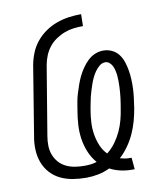

<svg xmlns="http://www.w3.org/2000/svg" viewBox="-84 -813 768 890"><g transform="rotate(-10 300.0 -367.5)"><path d="M464 8Q437 8 411 2Q385 -4 362 -16Q335 -3 306.5 2.5Q278 8 251 8Q219 8 188 3Q157 -2 130 -15Q103 -28 83 -50Q63 -72 52.5 -100Q42 -128 40.5 -159.5Q39 -191 45 -223L98 -548Q103 -576 114 -604Q125 -632 144.5 -656Q164 -680 189.5 -697.5Q215 -715 243 -725Q271 -735 300 -739Q329 -743 358 -743L357 -687Q335 -687 313.5 -684.5Q292 -682 270.5 -674Q249 -666 229 -652.5Q209 -639 195 -621Q181 -603 172.5 -582Q164 -561 160 -539L106 -214Q102 -191 102.5 -168.5Q103 -146 110.5 -126Q118 -106 132 -90Q146 -74 165.5 -64.5Q185 -55 207 -51.5Q229 -48 252 -48Q266 -48 280.5 -49.5Q295 -51 310 -56Q289 -80 276.5 -110Q264 -140 259 -172.5Q254 -205 256 -239Q258 -273 264 -307Q267 -327 270.5 -346.5Q274 -366 280 -385Q286 -404 292.5 -423Q299 -442 308 -460.5Q317 -479 329 -496.5Q341 -514 356 -528.5Q371 -543 390 -551Q409 -559 429 -559Q451 -559 470 -550Q489 -541 501.5 -524.5Q514 -508 520.5 -488Q527 -468 530.5 -447Q534 -426 535 -404Q536 -382 535 -360Q534 -338 531 -316Q528 -294 525 -272Q520 -242 512 -213Q504 -184 491.5 -156Q479 -128 460.5 -101.5Q442 -75 419 -54Q429 -51 440.5 -49Q452 -47 464 -47H473L478 8ZM365 -86Q388 -104 405 -127.5Q422 -151 433.5 -176Q445 -201 452 -227.5Q459 -254 463 -281Q465 -293 467 -305.5Q469 -318 470.5 -330.5Q472 -343 473 -355.5Q474 -368 474.5 -380.5Q475 -393 475 -405.5Q475 -418 474 -430Q473 -442 470.5 -454Q468 -466 463.5 -476.5Q459 -487 450 -495.5Q441 -504 429 -504Q414 -504 401.5 -493.5Q389 -483 380 -470Q371 -457 364.5 -443Q358 -429 353 -414.5Q348 -400 343.5 -385.5Q339 -371 335.5 -356.5Q332 -342 329.5 -327.5Q327 -313 324 -298Q319 -269 317.5 -240Q316 -211 320.5 -183.5Q325 -156 335.5 -130.5Q346 -105 365 -86Z"/></g></svg>

Font: Iosevka HT Light Extended
Style: Italic
Weight: 300
Width: 7
Italic angle: -9°
Monospace: yes
Designer: Belleve Invis
Foundry: Belleve Invis
Version: Version 32.3.0; ttfautohint (v1.8.4)